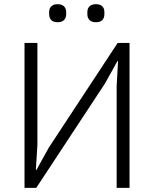

<svg xmlns="http://www.w3.org/2000/svg" viewBox="-20 -905 742 925"><path d="M257.8 -797.9Q236.8 -797.9 226.8 -808.3Q216.8 -818.8 216.8 -836.9V-847.2Q216.8 -864.3 227.1 -874.5Q237.3 -884.8 257.8 -884.8Q277.8 -884.8 288.3 -874.5Q298.8 -864.3 298.8 -847.2V-836.9Q298.8 -818.8 288.3 -808.3Q277.8 -797.9 257.8 -797.9ZM441.9 -797.9Q421.9 -797.9 411.4 -808.3Q400.9 -818.8 400.9 -836.9V-847.2Q400.9 -864.3 411.4 -874.5Q421.9 -884.8 441.9 -884.8Q462.9 -884.8 472.9 -874.5Q482.9 -864.3 482.9 -847.2V-836.9Q482.9 -818.8 472.9 -808.3Q462.9 -797.9 441.9 -797.9ZM98.1 0V-698.2H160.2V-207L152.8 -86.9H155.8L215.8 -194.8L546.9 -698.2H604V0H542V-491.2L548.8 -610.8H545.9L485.8 -502.9L154.8 0Z"/></svg>

Font: Anuphan Light
Style: Regular
Weight: 300
Designer: Mike Abbink, Paul van der Laan, Pieter van Rosmalen, Mint Tantisuwanna
Foundry: Bold Monday; Cadson Demak
Version: Version 3.002;hotconv 1.0.109;makeotfexe 2.5.65596